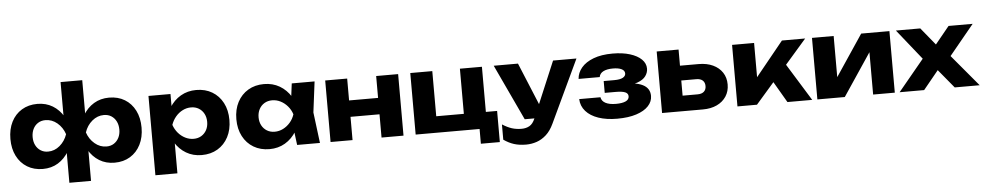

<svg xmlns="http://www.w3.org/2000/svg" viewBox="-46 -1182 9100 1776"><g transform="rotate(-5 4504.0 -294.5)"><path d="M540.6 165V-139.8L555 -172V-404.8L540.6 -436.8V-770H741.8V-436.4L727.4 -404.8V-172.4L741.8 -139.8V165ZM678.6 -285.4Q692.2 -377.8 731.5 -445.5Q770.8 -513.2 833 -550.5Q895.2 -587.8 974.4 -587.8Q1057.6 -587.8 1119.6 -550Q1181.6 -512.2 1216 -444.2Q1250.4 -376.2 1250.4 -285.4Q1250.4 -195.6 1215.7 -127.4Q1181 -59.2 1119 -21.4Q1057 16.4 974.4 16.4Q894.6 16.4 833 -21.2Q771.4 -58.8 732.1 -126.7Q692.8 -194.6 678.6 -285.4ZM1044 -285.4Q1044 -328 1027.5 -361Q1011 -394 981.6 -412.8Q952.2 -431.6 912.8 -431.6Q852.4 -431.6 803.5 -390.7Q754.6 -349.8 733.4 -285.4Q754.6 -222 803.5 -180.7Q852.4 -139.4 912.8 -139.4Q952.2 -139.4 981.6 -158.4Q1011 -177.4 1027.5 -210.1Q1044 -242.8 1044 -285.4ZM603.8 -285.4Q590.6 -194.6 550.8 -126.7Q511 -58.8 449.6 -21.2Q388.2 16.4 308.4 16.4Q225.8 16.4 163.5 -21.4Q101.2 -59.2 66.8 -127.4Q32.4 -195.6 32.4 -285.4Q32.4 -376.2 66.8 -444.2Q101.2 -512.2 163.5 -550Q225.8 -587.8 308.4 -587.8Q388.2 -587.8 449.9 -550.5Q511.6 -513.2 551.4 -445.5Q591.2 -377.8 603.8 -285.4ZM238.8 -285.4Q238.8 -242.8 255.1 -210.1Q271.4 -177.4 301 -158.4Q330.6 -139.4 369.6 -139.4Q430.4 -139.4 479.1 -180.7Q527.8 -222 549.4 -285.4Q527.8 -349.8 479.1 -390.7Q430.4 -431.6 369.6 -431.6Q330.6 -431.6 301 -412.8Q271.4 -394 255.1 -361Q238.8 -328 238.8 -285.4Z M1339.4 -571.4H1543.8V-407.4L1535.4 -382.6V-223L1543.8 -176V165H1339.4ZM1478.8 -285.4Q1492.4 -377.8 1533.7 -445.5Q1575 -513.2 1639.2 -550.5Q1703.4 -587.8 1783.6 -587.8Q1867.8 -587.8 1931.2 -550Q1994.6 -512.2 2030.3 -444.2Q2066 -376.2 2066 -285.4Q2066 -195.6 2030.3 -127.4Q1994.6 -59.2 1931.2 -21.4Q1867.8 16.4 1783.6 16.4Q1702.8 16.4 1639.1 -21.2Q1575.4 -58.8 1534.2 -126.7Q1493 -194.6 1478.8 -285.4ZM1859.6 -285.4Q1859.6 -328 1842.1 -361Q1824.6 -394 1793.5 -412.8Q1762.4 -431.6 1722 -431.6Q1681 -431.6 1643.8 -412.8Q1606.6 -394 1578.8 -361Q1551 -328 1536.2 -285.4Q1551 -242.8 1578.8 -210.1Q1606.6 -177.4 1643.8 -158.6Q1681 -139.8 1722 -139.8Q1762.4 -139.8 1793.5 -158.6Q1824.6 -177.4 1842.1 -210.1Q1859.6 -242.8 1859.6 -285.4Z M2669.8 0 2643.6 -205.8 2671.4 -285.4 2643.6 -364 2669.8 -571.4H2881.8L2845.8 -286L2881.8 0ZM2717.6 -285.4Q2704 -194.6 2662.7 -126.7Q2621.4 -58.8 2557.5 -21.2Q2493.6 16.4 2412.8 16.4Q2329.2 16.4 2265.5 -21.4Q2201.8 -59.2 2166.1 -127.4Q2130.4 -195.6 2130.4 -285.4Q2130.4 -376.2 2166.1 -444.2Q2201.8 -512.2 2265.5 -550Q2329.2 -587.8 2412.8 -587.8Q2493.6 -587.8 2557.5 -550.5Q2621.4 -513.2 2663.2 -445.5Q2705 -377.8 2717.6 -285.4ZM2336.8 -285.4Q2336.8 -242.8 2354.3 -210.1Q2371.8 -177.4 2402.9 -158.6Q2434 -139.8 2474.4 -139.8Q2515.8 -139.8 2552.8 -158.6Q2589.8 -177.4 2618.1 -210.1Q2646.4 -242.8 2660.2 -285.4Q2646.4 -328 2618.1 -361Q2589.8 -394 2552.8 -412.8Q2515.8 -431.6 2474.4 -431.6Q2434 -431.6 2402.9 -412.8Q2371.8 -394 2354.3 -361Q2336.8 -328 2336.8 -285.4Z M2980.4 -571.4H3184.4V0H2980.4ZM3453.6 -571.4H3657.6V0H3453.6ZM3097.8 -368.2H3531V-216H3097.8Z M4435.6 -571.4V-114L4391.4 -152.2H4540V137H4364V-44L4401 0H3770.4V-571.4H3974.8V-114L3942.4 -152.2H4271.2L4231.2 -114V-571.4Z M4781 181.4Q4717.8 181.4 4668.9 165.9Q4620 150.4 4573.6 117.6V-24Q4620.6 6 4661.7 19.1Q4702.8 32.2 4751.8 32.2Q4793.4 32.2 4825.1 14.3Q4856.8 -3.6 4877.2 -52L5096.2 -571.4H5313.4L5039 11.2Q5009.6 74.4 4968.1 111.8Q4926.6 149.2 4878.8 165.3Q4831 181.4 4781 181.4ZM4787.8 -53.4 4545.2 -571.4H4770.4L4984.6 -53.4Z M5641.2 16.4Q5541.6 16.4 5467.2 -9.1Q5392.8 -34.6 5350.7 -82.3Q5308.6 -130 5305.8 -195H5503.2Q5508.8 -159.2 5544.5 -140.3Q5580.2 -121.4 5641.2 -121.4Q5699.8 -121.4 5731.7 -136.2Q5763.6 -151 5763.6 -181.4Q5763.6 -208 5735.9 -219.9Q5708.2 -231.8 5646.8 -231.8H5546.2V-341.6H5644.4Q5698.4 -341.6 5724.4 -356Q5750.4 -370.4 5750.4 -394.2Q5750.4 -421.4 5721.2 -435.7Q5692 -450 5641.4 -450Q5585 -450 5551.7 -432.7Q5518.4 -415.4 5512.8 -381.4H5316.6Q5320.4 -438.4 5359.6 -485.2Q5398.8 -532 5472 -559.9Q5545.2 -587.8 5649.4 -587.8Q5741.4 -587.8 5810.2 -566.5Q5879 -545.2 5917.3 -507.8Q5955.6 -470.4 5955.6 -421.6Q5955.6 -384.8 5932.4 -352.5Q5909.2 -320.2 5856.1 -300.9Q5803 -281.6 5713.6 -282.2V-299.2Q5838.4 -304.4 5904.4 -271.4Q5970.4 -238.4 5970.4 -166.8Q5970.4 -114.6 5931.7 -73.1Q5893 -31.6 5819.5 -7.6Q5746 16.4 5641.2 16.4Z M6058.4 0V-571.4H6261.6V-50.4L6199.4 -143.4H6401.2Q6439.2 -143.4 6459.9 -161.8Q6480.6 -180.2 6480.6 -213.6Q6480.6 -247.4 6459.9 -265.8Q6439.2 -284.2 6401.2 -284.2H6198V-421.6H6435Q6510.6 -421.6 6567 -395.3Q6623.4 -369 6654.6 -321.6Q6685.8 -274.2 6685.8 -210.8Q6685.8 -147.4 6654.6 -99.8Q6623.4 -52.2 6567.9 -26.1Q6512.4 0 6437.8 0Z M6758.4 0V-571.4H6962.8V-159.2L6903.4 -180.4L7221.2 -571.4H7437L6939.6 0ZM7222.6 0 7059.8 -278.8 7213.8 -386.6 7452.6 0Z M7500.4 0V-571.4H7701.6V-111.2L7658.4 -125L7957.2 -571.4H8219.4V0H8018.2V-472.6L8061.8 -458.4L7755 0Z M8264 0 8528.6 -320 8528.2 -260.2 8279.4 -571.4H8505.8L8667.4 -373.8H8607L8768.4 -571.4H8992.2L8734.2 -257.6L8723.8 -338.6L9007.6 0H8775.8L8601 -211.4H8664.6L8491.8 0Z"/></g></svg>

Font: Unbounded
Style: Regular
Weight: 400
Designer: Luke Prowse, Jean-Baptiste Morizot, Fátima Lázaro, Florian Runge
Foundry: NaN
Version: Version 1.701;gftools[0.9.28.dev5+ged2979d]